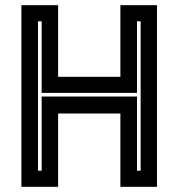

<svg xmlns="http://www.w3.org/2000/svg" viewBox="-20 -720 688 740"><path d="M62.5 0V-700H204V-424H444V-700H585V0H444V-282.5H204V0ZM126.5 -62H140.5V-348H508V-62H522V-638H508V-362H140.5V-638H126.5Z"/></svg>

Font: Tourney Thin
Style: Bold
Weight: 700
Version: Version 1.015